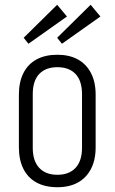

<svg xmlns="http://www.w3.org/2000/svg" viewBox="-20 -776 479 803"><path d="M220 7Q169 7 133 -12.5Q97 -32 78 -69.5Q59 -107 59 -160V-380Q59 -433 78 -470.5Q97 -508 133 -527.5Q169 -547 220 -547Q270 -547 305.5 -527.5Q341 -508 360.5 -470.5Q380 -433 380 -380V-160Q380 -107 360.5 -69.5Q341 -32 305.5 -12.5Q270 7 220 7ZM220 -45Q269 -45 296 -74Q323 -103 323 -158V-382Q323 -438 296 -466.5Q269 -495 220 -495Q171 -495 144 -466.5Q117 -438 117 -382V-158Q117 -103 144 -74Q171 -45 220 -45ZM260 -707 99 -593 79 -618 219 -756ZM400 -707 239 -593 219 -618 359 -756Z"/></svg>

Font: Pathway Extreme Condensed Thin
Style: Regular
Weight: 250
Width: 3
Version: Version 1.001;gftools[0.9.26]